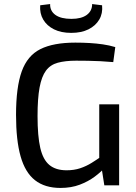

<svg xmlns="http://www.w3.org/2000/svg" viewBox="-20 -913 672 946"><path d="M351 -703Q388 -703 421.5 -701Q455 -699 486.5 -694.5Q518 -690 548 -681L538 -607Q506 -610 474.5 -611.5Q443 -613 413 -613.5Q383 -614 355 -614Q302 -614 265 -604Q228 -594 206.5 -565Q185 -536 175 -482Q165 -428 165 -341Q165 -242 178.5 -184Q192 -126 223.5 -100Q255 -74 308 -74Q345 -74 375 -84Q405 -94 431.5 -110.5Q458 -127 482 -144L495 -86Q478 -66 446.5 -42.5Q415 -19 373 -3Q331 13 278 13Q201 13 152.5 -25Q104 -63 81.5 -142.5Q59 -222 59 -347Q59 -483 87 -561Q115 -639 179 -671Q243 -703 351 -703ZM567 -399V0H494L478 -102L469 -124V-399ZM434 -893 483 -887Q487 -847 469 -816.5Q451 -786 416 -768.5Q381 -751 331 -751Q281 -751 246 -768.5Q211 -786 193 -816.5Q175 -847 178 -887L227 -893Q226 -859 253 -839.5Q280 -820 332 -820Q381 -820 407.5 -839.5Q434 -859 434 -893Z"/></svg>

Font: Exo 2 Medium
Style: Regular
Weight: 500
Designer: Natanael Gama
Foundry: Natanael Gama
Version: Version 2.010